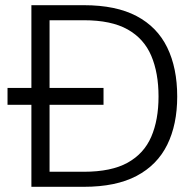

<svg xmlns="http://www.w3.org/2000/svg" viewBox="-20 -720 751 740"><path d="M9 -316V-381H379V-316ZM101 0V-700H303Q427 -700 506.5 -658Q586 -616 624.5 -537Q663 -458 663 -348Q663 -240 624.5 -162Q586 -84 506.5 -42Q427 0 303 0ZM171 -58H303Q409 -58 472 -93Q535 -128 563 -193Q591 -258 591 -348Q591 -439 563 -505Q535 -571 472 -606.5Q409 -642 303 -642H171Z"/></svg>

Font: DM Sans 18pt Light
Style: Regular
Weight: 300
Designer: Colophon Foundry, Jonny Pinhorn
Foundry: Colophon Foundry
Version: Version 4.004;gftools[0.9.30]